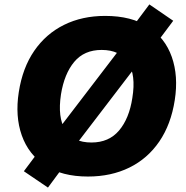

<svg xmlns="http://www.w3.org/2000/svg" viewBox="-20 -788 844 869"><path d="M48 0ZM378 11Q260 11 184.5 -39Q109 -89 78.5 -175.5Q48 -262 65 -371Q82 -481 135 -558Q188 -635 270 -675.5Q352 -716 456 -716Q575 -716 651 -666.5Q727 -617 757.5 -530.5Q788 -444 771 -335Q754 -225 701 -147.5Q648 -70 565.5 -29.5Q483 11 378 11ZM394 -143Q473 -143 519 -197.5Q565 -252 579 -345Q596 -449 559.5 -505.5Q523 -562 440 -562Q361 -562 316 -508Q271 -454 256 -361Q240 -256 275.5 -199.5Q311 -143 394 -143ZM197 61 88 -13 183 -140 253 -214 523 -567 561 -641 656 -768 764 -694 669 -567 599 -493 329 -140 291 -66Z"/></svg>

Font: Winston ExtraBold
Style: Italic
Weight: 800
Italic angle: -9°
Designer: Original fonts by Vernon Adams / Changes by Cristiano Sobral
Foundry: Original fonts by Vernon Adams / Changes by Cristiano Sobral
Version: Version 2.503;July 17, 2020;FontCreator 13.0.0.2655 64-bit